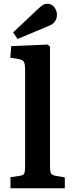

<svg xmlns="http://www.w3.org/2000/svg" viewBox="-20 -1005 390 1025"><path d="M36 0V-59L84 -66Q104 -69 109 -78.5Q114 -88 114 -116V-631Q114 -665 107 -676Q100 -687 74 -691L35 -697L40 -759L234 -767L247 -756V-113Q247 -91 252 -80.5Q257 -70 278 -66L326 -58V0ZM74 -797 50 -832 187 -961Q201 -974 211 -979.5Q221 -985 231 -985Q256 -985 270 -966.5Q284 -948 284 -926Q284 -905 272.5 -889.5Q261 -874 236 -865Z"/></svg>

Font: Literata 18pt SemiBold
Style: Regular
Weight: 600
Designer: Latin by Veronika Burian and Jose Scaglione. Greek by Irene Vlachou. Cyrillic by Vera Evstafieva.
Foundry: TypeTogether
Version: Version 3.103;gftools[0.9.29]